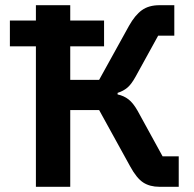

<svg xmlns="http://www.w3.org/2000/svg" viewBox="-20 -718 747 738"><path d="M118 -540H18V-639H118V-698H250V-639H380V-540H250V-411H361L476 -619Q499 -660 525.5 -679Q552 -698 593 -698H650V-581H588L501 -423Q485 -394 469.5 -381Q454 -368 432 -361V-355Q456 -350 474 -336Q492 -322 509 -292L605 -117H667V0H593Q556 0 530.5 -16.5Q505 -33 480 -79L361 -295H250V0H118Z"/></svg>

Font: IBM Plex Sans SmBld
Style: Regular
Weight: 600
Designer: Mike Abbink, Paul van der Laan, Pieter van Rosmalen
Foundry: Bold Monday
Version: Version 3.005